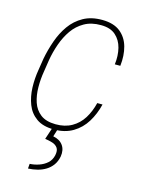

<svg xmlns="http://www.w3.org/2000/svg" viewBox="-115 -606 667 891"><g transform="rotate(15 218.5 -160.5)"><path d="M178.7 -14.2Q223.6 -13.7 256.6 -32.5Q289.6 -51.3 310.1 -84.2Q330.6 -117.2 340.8 -159.2H366.2Q354.5 -111.3 330.8 -72.8Q307.1 -34.2 269 -11.5Q231 11.2 178.2 11.2Q125 11.2 93.3 -11.5Q61.5 -34.2 47.4 -71Q33.2 -107.9 31.7 -151.4Q30.3 -194.8 37.6 -237.3L46.4 -293.5Q54.7 -337.4 70.1 -381.3Q85.4 -425.3 110.6 -460.7Q135.7 -496.1 173.8 -517.3Q211.9 -538.6 265.1 -538.1Q319.3 -537.6 350.8 -512.5Q382.3 -487.3 393.8 -445.8Q405.3 -404.3 399.4 -354H373Q378.4 -396.5 369.4 -432.4Q360.4 -468.3 335 -490.7Q309.6 -513.2 264.6 -513.2Q218.3 -513.7 184.8 -494.6Q151.4 -475.6 129.4 -444.1Q107.4 -412.6 93.5 -373.3Q79.6 -334 72.8 -293.5L64 -236.3Q57.6 -199.2 57.9 -160.2Q58.1 -121.1 69.1 -88.1Q80.1 -55.2 106.4 -34.9Q132.8 -14.6 178.7 -14.2ZM169.9 4.9H195.3L183.6 42.5Q215.3 48.3 231 70.1Q246.6 91.8 241.2 124.5Q236.3 148.9 223.9 166Q211.4 183.1 193.6 194.1Q175.8 205.1 154.1 210.7Q132.3 216.3 108.9 217.3L110.8 194.3Q132.3 193.4 154.8 185.8Q177.2 178.2 193.6 163.6Q210 148.9 215.3 125Q220.2 101.1 211.4 88.9Q202.6 76.7 186.3 71.5Q169.9 66.4 150.4 63.5Z"/></g></svg>

Font: Roboto Condensed Thin
Style: Italic
Weight: 250
Italic angle: -12°
Designer: Christian Robertson
Foundry: Google
Version: Version 3.008; 2023